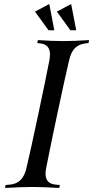

<svg xmlns="http://www.w3.org/2000/svg" viewBox="-20 -931 461 951"><path d="M4.9 0 7.8 -14.6 29.3 -16.6Q62 -19.5 82 -39.6Q102.1 -59.6 111.3 -100.1Q130.4 -180.2 169.4 -364Q208.5 -547.9 224.6 -632.3Q227.5 -648.4 227.5 -661.6Q227.5 -711.4 177.7 -716.3L164.6 -717.8L167.5 -732.4Q241.2 -727.5 293.5 -727.5Q346.2 -727.5 421.4 -732.4L418.5 -717.8L404.3 -716.3Q370.6 -712.4 351.1 -692.6Q331.5 -672.9 322.3 -632.3Q303.2 -552.2 264.2 -368.4Q225.1 -184.6 209 -100.1Q205.6 -84.5 205.6 -70.3Q205.6 -21 255.9 -16.6L276.4 -14.6L273.4 0Q192.4 -4.9 140.1 -4.9Q87.4 -4.9 4.9 0ZM249 -781.2H220.2L153.3 -873.5L224.1 -911.1ZM357.4 -781.2H328.6L261.7 -873.5L332.5 -911.1Z"/></svg>

Font: Flanker
Style: Italic
Weight: 400
Italic angle: -12°
Designer: Flanker
Version: Version 2.027